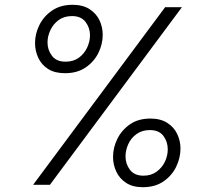

<svg xmlns="http://www.w3.org/2000/svg" viewBox="-20 -770 851 800"><path d="M251 -465Q208 -465 180.5 -482.5Q153 -500 139.5 -529Q126 -558 126 -591Q126 -629 144 -665.5Q162 -702 197 -726Q232 -750 283 -750Q325 -750 353 -732Q381 -714 394.5 -685.5Q408 -657 408 -625Q408 -586 390 -549.5Q372 -513 337 -489Q302 -465 251 -465ZM118 0 668 -740H738L188 0ZM253 -513Q286 -513 308.5 -529.5Q331 -546 343 -571.5Q355 -597 355 -623Q355 -654 336.5 -678.5Q318 -703 280 -703Q247 -703 224.5 -686.5Q202 -670 190 -644.5Q178 -619 178 -593Q178 -562 196.5 -537.5Q215 -513 253 -513ZM575 10Q533 10 505.5 -8Q478 -26 464.5 -55Q451 -84 451 -116Q451 -155 469 -191.5Q487 -228 521.5 -252Q556 -276 607 -276Q649 -276 677 -258Q705 -240 718.5 -211.5Q732 -183 732 -151Q732 -112 714 -75Q696 -38 661 -14Q626 10 575 10ZM578 -38Q610 -38 633 -55Q656 -72 667.5 -97Q679 -122 679 -148Q679 -179 661 -203.5Q643 -228 604 -228Q572 -228 549 -211.5Q526 -195 514.5 -169.5Q503 -144 503 -118Q503 -87 521.5 -62.5Q540 -38 578 -38Z"/></svg>

Font: Be Vietnam Pro Light
Style: Italic
Weight: 300
Italic angle: -12°
Designer: Lam Bao, Tony Le, Vietanh Nguyen
Foundry: Yellow Type Foundry
Version: Version 1.002; ttfautohint (v1.8.3)